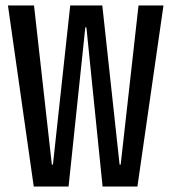

<svg xmlns="http://www.w3.org/2000/svg" viewBox="-20 -680 625 700"><path d="M103 0 9 -660H104L169 -80H173L236 -660H353L416 -80H420L485 -660H576L481 0H354L295 -580H291L230 0Z"/></svg>

Font: Bricolage Grotesque 96pt Condensed
Style: Regular
Weight: 400
Width: 3
Designer: Mathieu Triay
Foundry: Atelier Triay
Version: Version 1.001; ttfautohint (v1.8.4.7-5d5b);gftools[0.9.33.de